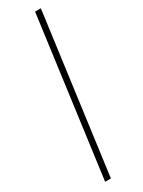

<svg xmlns="http://www.w3.org/2000/svg" viewBox="-256 -851 772 1038"><g transform="rotate(-30 129.5 -332.0)"><path d="M92 161 224 -825H188L56 161Z"/></g></svg>

Font: United Sans Thin
Style: Italic
Weight: 100
Italic angle: -8°
Designer: Pablo Impallari, Rodrigo Fuenzalida (Modified by Dan O. Williams)
Version: Version 1.000;PS 001.000;hotconv 1.0.88;makeotf.lib2.5.64775